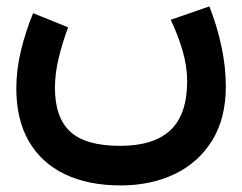

<svg xmlns="http://www.w3.org/2000/svg" viewBox="-20 -352 747 592"><path d="M506.4 -291Q527.9 -246.1 542.5 -197.3Q557.1 -148.4 557.1 -100.6Q556.6 1.9 505 49.8Q453.3 97.7 350.6 97.7Q244 97.7 196.7 54Q149.4 10.3 149.4 -81.5Q149.4 -125.3 161.1 -173.5Q172.8 -221.7 190 -267.8L82.1 -311.4Q59 -255.3 44.6 -196Q30.3 -136.8 30.3 -79.1Q30.3 16.4 68.8 83.3Q107.4 150.1 179.5 184.9Q251.6 219.7 352.1 219.7Q445.2 219.7 518.5 184.7Q591.8 149.6 634 81.4Q676.3 13.3 676.3 -85.9Q676.3 -145.8 662.8 -208.9Q649.3 -272.1 625.5 -332.3Z"/></svg>

Font: Vazir Variable Regular
Style: Regular
Weight: 400
Designer: Saber Rastikerdar
Foundry: Saber Rastikerdar
Version: Version 30.1.0